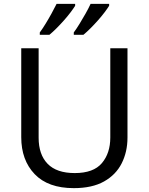

<svg xmlns="http://www.w3.org/2000/svg" viewBox="-20 -964 771 994"><path d="M640 -252Q640 -178 610 -118.5Q580 -59 518.5 -24.5Q457 10 362 10Q229 10 159.5 -62.5Q90 -135 90 -254V-714H180V-251Q180 -164 226.5 -116Q273 -68 367 -68Q464 -68 507.5 -119.5Q551 -171 551 -252V-714H640ZM545 -934Q537 -921 522 -901Q507 -881 487.5 -859Q468 -837 448.5 -817.5Q429 -798 412 -784H362V-796Q376 -815 392 -841Q408 -867 423.5 -894.5Q439 -922 449 -944H545ZM369 -934Q361 -921 346 -901Q331 -881 311.5 -859Q292 -837 272.5 -817.5Q253 -798 236 -784H186V-796Q200 -815 216 -841Q232 -867 247 -894.5Q262 -922 273 -944H369Z"/></svg>

Font: Noto Sans Vithkuqi
Style: Regular
Weight: 400
Version: Version 1.001